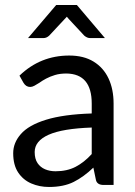

<svg xmlns="http://www.w3.org/2000/svg" viewBox="-20 -736 537 764"><path d="M175 8Q137 8 104.5 -6Q72 -20 52.2 -49.8Q32.5 -79.5 32.5 -126.5Q32.5 -167.5 62.5 -202Q93.5 -238 163.2 -259.5Q233 -281 345 -284.5V-324Q345 -442 244.5 -443.5Q218.5 -443.5 198.8 -437.5Q179 -431.5 163.5 -423.2Q148 -415 136.5 -406.5Q125.5 -399.5 116.8 -394.8Q108 -390 100 -390Q83.5 -390 73.5 -406.5L57.5 -435Q140.5 -515 255.5 -515Q313 -515 352.2 -491Q391.5 -467 411.8 -424Q432 -381 432 -324V0H392.5Q365.5 0 361.5 -21L351.5 -69Q313 -32 273 -12Q233 8 175 8ZM201 -54.5Q246.5 -54.5 280.8 -72.2Q315 -90 345 -123V-228.5Q229 -224.5 173.5 -199.8Q118 -175 118 -131Q118 -104 129.2 -87.2Q140.5 -70.5 159.2 -62.5Q178 -54.5 201 -54.5ZM397.5 -584.5H338Q327 -584.5 315.5 -594L254 -660L246 -669.5L175.5 -594Q165 -584.5 153 -584.5H91.5L203.5 -716H286Z"/></svg>

Font: Verano Sans
Style: Regular
Weight: 400
Designer: Lukasz Dziedzic with Adam Twardoch and Botio Nikoltchev
Foundry: tyPoland Lukasz Dziedzic
Version: Version 3.001;December 28, 2019;FontCreator 12.0.0.2547 64-b